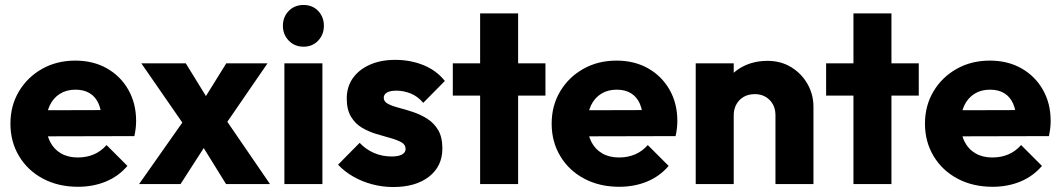

<svg xmlns="http://www.w3.org/2000/svg" viewBox="-20 -741 4270 773"><path d="M294 11Q215 11 153.5 -21.5Q92 -54 57 -112Q22 -170 22 -243Q22 -316 56.5 -373.5Q91 -431 150 -464Q209 -497 283 -497Q355 -497 410 -466Q465 -435 496.5 -380Q528 -325 528 -254Q528 -241 526.5 -226.5Q525 -212 521 -193L102 -192V-297L456 -298L390 -254Q389 -296 377 -323.5Q365 -351 341.5 -365.5Q318 -380 284 -380Q248 -380 221.5 -363.5Q195 -347 180.5 -317Q166 -287 166 -244Q166 -201 181.5 -170.5Q197 -140 225.5 -123.5Q254 -107 293 -107Q329 -107 358 -119.5Q387 -132 409 -157L493 -73Q457 -31 406 -10Q355 11 294 11Z M890 0 773 -189 740 -210 549 -486H728L837 -309L869 -289L1067 0ZM540 0 739 -283 826 -185 707 0ZM868 -211 781 -309 891 -486H1057Z M1125 0V-486H1278V0ZM1202 -553Q1166 -553 1142.5 -577.5Q1119 -602 1119 -637Q1119 -673 1142.5 -697Q1166 -721 1202 -721Q1238 -721 1261 -697Q1284 -673 1284 -637Q1284 -602 1261 -577.5Q1238 -553 1202 -553Z M1563 12Q1520 12 1478.5 1Q1437 -10 1401.5 -30.5Q1366 -51 1341 -78L1428 -166Q1452 -140 1485 -125.5Q1518 -111 1557 -111Q1584 -111 1598.5 -119Q1613 -127 1613 -141Q1613 -159 1595.5 -168.5Q1578 -178 1551 -185.5Q1524 -193 1494 -202Q1464 -211 1437 -227Q1410 -243 1393 -271.5Q1376 -300 1376 -344Q1376 -391 1400 -425.5Q1424 -460 1468 -480Q1512 -500 1571 -500Q1633 -500 1685.5 -478.5Q1738 -457 1771 -415L1684 -327Q1661 -354 1632.5 -365Q1604 -376 1577 -376Q1551 -376 1538 -368.5Q1525 -361 1525 -347Q1525 -332 1542 -323Q1559 -314 1586 -307Q1613 -300 1643 -290Q1673 -280 1700 -263Q1727 -246 1744 -217.5Q1761 -189 1761 -143Q1761 -72 1707.5 -30Q1654 12 1563 12Z M1913 0V-687H2066V0ZM1803 -356V-486H2176V-356Z M2473 11Q2394 11 2332.5 -21.5Q2271 -54 2236 -112Q2201 -170 2201 -243Q2201 -316 2235.5 -373.5Q2270 -431 2329 -464Q2388 -497 2462 -497Q2534 -497 2589 -466Q2644 -435 2675.5 -380Q2707 -325 2707 -254Q2707 -241 2705.5 -226.5Q2704 -212 2700 -193L2281 -192V-297L2635 -298L2569 -254Q2568 -296 2556 -323.5Q2544 -351 2520.5 -365.5Q2497 -380 2463 -380Q2427 -380 2400.5 -363.5Q2374 -347 2359.5 -317Q2345 -287 2345 -244Q2345 -201 2360.5 -170.5Q2376 -140 2404.5 -123.5Q2433 -107 2472 -107Q2508 -107 2537 -119.5Q2566 -132 2588 -157L2672 -73Q2636 -31 2585 -10Q2534 11 2473 11Z M3102 0V-277Q3102 -315 3078.5 -338.5Q3055 -362 3019 -362Q2994 -362 2975 -351.5Q2956 -341 2945 -321.5Q2934 -302 2934 -277L2875 -306Q2875 -363 2900 -406Q2925 -449 2969.5 -472.5Q3014 -496 3070 -496Q3124 -496 3165.5 -470.5Q3207 -445 3231 -403Q3255 -361 3255 -311V0ZM2781 0V-486H2934V0Z M3416 0V-687H3569V0ZM3306 -356V-486H3679V-356Z M3976 11Q3897 11 3835.5 -21.5Q3774 -54 3739 -112Q3704 -170 3704 -243Q3704 -316 3738.5 -373.5Q3773 -431 3832 -464Q3891 -497 3965 -497Q4037 -497 4092 -466Q4147 -435 4178.5 -380Q4210 -325 4210 -254Q4210 -241 4208.5 -226.5Q4207 -212 4203 -193L3784 -192V-297L4138 -298L4072 -254Q4071 -296 4059 -323.5Q4047 -351 4023.5 -365.5Q4000 -380 3966 -380Q3930 -380 3903.5 -363.5Q3877 -347 3862.5 -317Q3848 -287 3848 -244Q3848 -201 3863.5 -170.5Q3879 -140 3907.5 -123.5Q3936 -107 3975 -107Q4011 -107 4040 -119.5Q4069 -132 4091 -157L4175 -73Q4139 -31 4088 -10Q4037 11 3976 11Z"/></svg>

Font: Outfit
Style: Bold
Weight: 700
Designer: Rodrigo Fuenzalida
Foundry: fragTYPE
Version: Version 1.100;gftools[0.9.27]